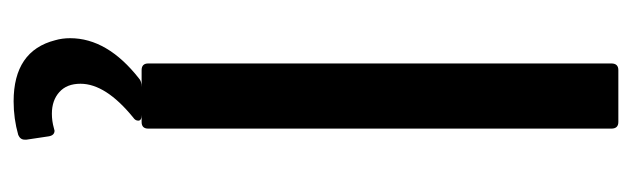

<svg xmlns="http://www.w3.org/2000/svg" viewBox="-343 -397 928 282"><g transform="rotate(90 121.0 -256.0)"><path d="M159.2 0H83Q73.2 0 73.2 -9.8V-689.9Q73.2 -700.2 83 -700.2H159.2Q168.9 -700.2 168.9 -689.9V-9.8Q168.9 0 159.2 0ZM185.1 168.9V171.9Q185.1 178.2 178.2 181.2Q154.3 188 128.9 188Q54.7 188 39.1 127Q36.1 116.7 36.1 105Q36.1 50.3 95.2 3.9Q99.1 0 107.9 0H148.9Q157.2 0 157.2 4.9Q157.2 9.3 152.8 12.2Q103 52.7 103 89.8Q103 109.9 115.2 120.8Q127.4 131.8 147 131.8Q157.7 131.8 168 128.9L171.9 127.9Q178.7 127.9 180.2 136.2Z"/></g></svg>

Font: Gruenseis Font Medium
Style: Regular
Weight: 500
Designer: Jeremy Tribby
Foundry: Tribby Type
Version: Version 1.408;Glyphs 3.1.2 (3151)